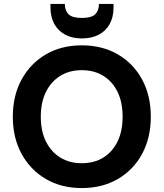

<svg xmlns="http://www.w3.org/2000/svg" viewBox="-20 -942 830 974"><path d="M395 12Q291 12 212.5 -34Q134 -80 89.5 -161.5Q45 -243 45 -350Q45 -457 89.5 -538.5Q134 -620 212.5 -666Q291 -712 395 -712Q499 -712 578 -666Q657 -620 701 -538.5Q745 -457 745 -350Q745 -243 701 -161.5Q657 -80 578 -34Q499 12 395 12ZM395 -114Q458 -114 504.5 -143Q551 -172 576.5 -224.5Q602 -277 602 -350Q602 -423 576.5 -475.5Q551 -528 504.5 -557Q458 -586 395 -586Q332 -586 285.5 -557Q239 -528 213 -475.5Q187 -423 187 -350Q187 -277 213 -224.5Q239 -172 285.5 -143Q332 -114 395 -114ZM395 -747Q347 -747 311 -766Q275 -785 255.5 -820.5Q236 -856 236 -904V-922H309Q309 -888 328 -869.5Q347 -851 395 -851Q444 -851 463 -869.5Q482 -888 482 -922H556V-904Q556 -855 536 -819.5Q516 -784 480 -765.5Q444 -747 395 -747Z"/></svg>

Font: DM Sans 20pt ExtraBold
Style: Regular
Weight: 800
Version: Version 4.004;gftools[0.9.30]